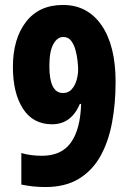

<svg xmlns="http://www.w3.org/2000/svg" viewBox="-20 -744 521 774"><path d="M446 -414Q446 -326 431.5 -249Q417 -172 384.5 -114Q352 -56 297.5 -23Q243 10 163 10Q113 10 66 0V-127Q104 -116 149 -116Q228 -116 266 -169.5Q304 -223 307 -325H302Q267 -243 190 -243Q113 -243 72.5 -306Q32 -369 32 -474Q32 -587 84.5 -655.5Q137 -724 234 -724Q333 -724 389.5 -642Q446 -560 446 -414ZM235 -595Q211 -595 195 -566Q179 -537 179 -477Q179 -369 234 -369Q256 -369 269.5 -384.5Q283 -400 289 -422Q295 -444 295 -463Q295 -478 292.5 -500Q290 -522 284 -543.5Q278 -565 266.5 -580Q255 -595 235 -595Z"/></svg>

Font: Noto Sans ExtraCondensed ExtraBold
Style: Regular
Weight: 800
Width: 2
Designer: Monotype Design Team
Foundry: Monotype Imaging Inc.
Version: Version 2.013; ttfautohint (v1.8.4.7-5d5b)